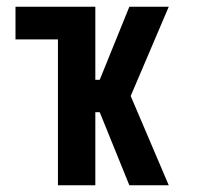

<svg xmlns="http://www.w3.org/2000/svg" viewBox="-20 -550 590 570"><path d="M364 0 276 -217H263V0H152V-433H26V-530H263V-313H276L364 -530H481L368 -265L481 0Z"/></svg>

Font: Lode Term
Style: Bold
Weight: 700
Monospace: yes
Designer: Belleve Invis
Foundry: Belleve Invis
Version: Version 29.2.0